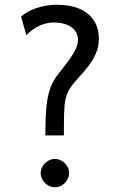

<svg xmlns="http://www.w3.org/2000/svg" viewBox="-20 -772 546 804"><path d="M225.1 -463.4Q256.3 -502.9 272.2 -525.1Q288.1 -547.4 297.4 -567.6Q306.6 -587.9 306.6 -606.9Q306.6 -623.5 296.9 -639.6Q287.1 -655.8 264.4 -666.7Q241.7 -677.7 204.6 -677.7Q175.8 -677.7 146.2 -664.8Q116.7 -651.9 90.3 -624.5L68.4 -702.1Q92.3 -725.1 133.3 -738.5Q174.3 -752 218.3 -752Q273.9 -752 313.5 -734.9Q353 -717.8 373.5 -685.5Q394 -653.3 394 -608.9Q394 -577.1 381.8 -548.8Q369.6 -520.5 351.1 -496.3Q332.5 -472.2 300.8 -437.5Q275.4 -410.2 264.4 -386.2Q253.4 -362.3 250.5 -332.3Q247.6 -302.2 247.6 -241.2V-205.1H169.9Q169.9 -278.3 174.3 -323.7Q178.7 -369.1 190.4 -402.1Q202.1 -435.1 225.1 -463.4ZM210 -106.4Q225.6 -106.4 239.3 -98.1Q252.9 -89.8 261.2 -76.2Q269.5 -62.5 269.5 -47.4Q269.5 -32.2 261.2 -18.3Q252.9 -4.4 239.3 3.9Q225.6 12.2 210 12.2Q194.3 12.2 180.7 3.9Q167 -4.4 158.7 -18.3Q150.4 -32.2 150.4 -47.4Q150.4 -62.5 158.7 -76.2Q167 -89.8 180.7 -98.1Q194.3 -106.4 210 -106.4Z"/></svg>

Font: Lesson One Light
Style: Regular
Weight: 300
Designer: But Ko, Victor Gaultney, Annie Olsen, Julie Remington, Don Collingsworth, Eric Hays, Becca Hirsbrunner
Version: Version 1.100